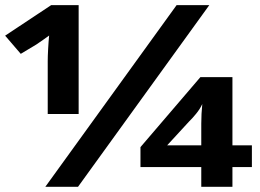

<svg xmlns="http://www.w3.org/2000/svg" viewBox="-27 -717 998 737"><path d="M272.5 0H147L650.9 -697.3H776.4ZM156.2 -279.3V-482.4Q156.2 -500 157.7 -528.1Q159.2 -556.2 161.6 -580.6Q153.3 -574.7 140.1 -565.2Q127 -555.7 112.8 -546.4L52.7 -510.3L-7.3 -580.1L169.4 -697.3H274.9V-279.3ZM865.2 0H745.6V-75.7H512.2V-152.3L742.2 -420.9H865.2V-159.2H939.9V-75.7H865.2ZM698.7 -250.5 614.7 -159.2H745.6V-242.2Q745.6 -279.8 749.5 -317.9Q740.7 -298.3 725.3 -279.8Q710 -261.2 698.7 -250.5Z"/></svg>

Font: Lunasima
Style: Bold
Weight: 700
Designer: The DocRepair Project, Monotype Design Team
Foundry: Google
Version: Version 2.009